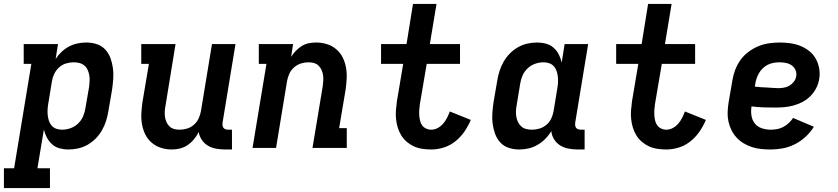

<svg xmlns="http://www.w3.org/2000/svg" viewBox="-58 -755 4278 980"><path d="M-38 205V104H14L102 -429H63V-530H238L226 -454Q239 -474 256.5 -490.5Q274 -507 295 -518Q316 -529 338.5 -533.5Q361 -538 383 -538Q411 -538 436.5 -529.5Q462 -521 479.5 -502Q497 -483 506 -458Q515 -433 518.5 -406.5Q522 -380 520 -352.5Q518 -325 514 -297L495 -187Q491 -162 483.5 -138Q476 -114 463 -91Q450 -68 431 -48.5Q412 -29 389 -16Q366 -3 341 2.5Q316 8 291 8Q268 8 246 2Q224 -4 208 -18.5Q192 -33 181.5 -52.5Q171 -72 166 -94L133 104H197V205ZM259 -93Q280 -93 301.5 -100.5Q323 -108 340 -124Q357 -140 366 -161Q375 -182 378 -203L397 -313Q399 -328 399.5 -343Q400 -358 397.5 -372Q395 -386 389 -399Q383 -412 372 -421Q361 -430 347 -433.5Q333 -437 318 -437Q298 -437 278.5 -431Q259 -425 243.5 -411Q228 -397 219 -378Q210 -359 207 -340L189 -230Q186 -214 185 -198.5Q184 -183 185.5 -168Q187 -153 191.5 -139Q196 -125 205.5 -114Q215 -103 229 -98Q243 -93 259 -93Z M819 8Q790 8 763.5 -0.5Q737 -9 716.5 -26.5Q696 -44 684 -68Q672 -92 667 -119.5Q662 -147 663.5 -175.5Q665 -204 669 -233L702 -429H663V-530H838L787 -217Q784 -202 783 -187.5Q782 -173 784 -159Q786 -145 791.5 -132.5Q797 -120 806.5 -110.5Q816 -101 829.5 -97Q843 -93 858 -93Q878 -93 897.5 -99Q917 -105 932.5 -119Q948 -133 956.5 -152Q965 -171 968 -190L1024 -530H1144L1078 -129Q1077 -121 1078 -114Q1079 -107 1083 -102Q1087 -97 1093.5 -95Q1100 -93 1108 -93H1126V8H1091Q1068 8 1045.5 4Q1023 0 1004 -11Q985 -22 972.5 -40.5Q960 -59 956 -81Q946 -61 932 -44Q918 -27 899.5 -14.5Q881 -2 860 3Q839 8 819 8Z M1231 0 1302 -429H1263V-530H1438L1428 -465Q1438 -481 1452 -495.5Q1466 -510 1483 -520.5Q1500 -531 1519 -534.5Q1538 -538 1556 -538Q1585 -538 1611.5 -529.5Q1638 -521 1658.5 -503.5Q1679 -486 1691 -462Q1703 -438 1708 -410.5Q1713 -383 1711.5 -354.5Q1710 -326 1706 -297L1673 -101H1712V0H1537L1589 -313Q1591 -328 1592 -342.5Q1593 -357 1591 -371Q1589 -385 1583.5 -397.5Q1578 -410 1568.5 -419.5Q1559 -429 1545.5 -433Q1532 -437 1517 -437Q1497 -437 1478 -431Q1459 -425 1443 -411Q1427 -397 1418.5 -378Q1410 -359 1407 -340L1351 0Z M2143 8Q2120 8 2097 4.5Q2074 1 2054.5 -8Q2035 -17 2018.5 -31Q2002 -45 1990.5 -63.5Q1979 -82 1972.5 -103Q1966 -124 1963.5 -147Q1961 -170 1963 -193Q1965 -216 1968 -239L2000 -429H1887V-530H2017L2050 -735H2170L2136 -530H2290V-429H2120L2085 -223Q2083 -209 2082 -194.5Q2081 -180 2082 -166Q2083 -152 2086 -139Q2089 -126 2096.5 -115.5Q2104 -105 2116.5 -99Q2129 -93 2143 -93Q2160 -93 2176 -101.5Q2192 -110 2204 -124Q2216 -138 2224 -154Q2232 -170 2238 -186L2345 -143Q2332 -112 2312.5 -83.5Q2293 -55 2266 -33.5Q2239 -12 2207 -2Q2175 8 2143 8Z M2592 8Q2564 8 2538.5 -0.5Q2513 -9 2495.5 -28Q2478 -47 2469 -72Q2460 -97 2456.5 -123.5Q2453 -150 2455 -177.5Q2457 -205 2461 -233L2480 -343Q2484 -368 2491.5 -392Q2499 -416 2512 -439Q2525 -462 2544 -481.5Q2563 -501 2586 -514Q2609 -527 2634 -532.5Q2659 -538 2684 -538Q2707 -538 2729 -532Q2751 -526 2767.5 -511.5Q2784 -497 2794 -477.5Q2804 -458 2809 -436L2824 -530H2944L2878 -129Q2877 -121 2878 -114Q2879 -107 2883 -102Q2887 -97 2893.5 -95Q2900 -93 2908 -93H2926V8H2891Q2867 8 2843.5 3.5Q2820 -1 2801.5 -12.5Q2783 -24 2770.5 -43.5Q2758 -63 2756 -86Q2743 -64 2725 -46Q2707 -28 2685.5 -15.5Q2664 -3 2640 2.5Q2616 8 2592 8ZM2657 -93Q2677 -93 2696.5 -99Q2716 -105 2732 -119Q2748 -133 2756.5 -152Q2765 -171 2768 -190L2786 -300Q2789 -316 2790 -331.5Q2791 -347 2789.5 -362Q2788 -377 2783.5 -391Q2779 -405 2769.5 -416Q2760 -427 2746 -432Q2732 -437 2717 -437Q2695 -437 2673.5 -429.5Q2652 -422 2635 -406Q2618 -390 2609 -369Q2600 -348 2597 -327L2579 -217Q2576 -202 2575.5 -187Q2575 -172 2577.5 -158Q2580 -144 2586.5 -131Q2593 -118 2603.5 -109Q2614 -100 2628 -96.5Q2642 -93 2657 -93Z M3343 8Q3320 8 3297 4.5Q3274 1 3254.5 -8Q3235 -17 3218.5 -31Q3202 -45 3190.5 -63.5Q3179 -82 3172.5 -103Q3166 -124 3163.5 -147Q3161 -170 3163 -193Q3165 -216 3168 -239L3200 -429H3087V-530H3217L3250 -735H3370L3336 -530H3490V-429H3320L3285 -223Q3283 -209 3282 -194.5Q3281 -180 3282 -166Q3283 -152 3286 -139Q3289 -126 3296.5 -115.5Q3304 -105 3316.5 -99Q3329 -93 3343 -93Q3360 -93 3376 -101.5Q3392 -110 3404 -124Q3416 -138 3424 -154Q3432 -170 3438 -186L3545 -143Q3532 -112 3512.5 -83.5Q3493 -55 3466 -33.5Q3439 -12 3407 -2Q3375 8 3343 8Z M3876 8Q3851 8 3826.5 5.5Q3802 3 3779.5 -4.5Q3757 -12 3737 -24Q3717 -36 3701.5 -53Q3686 -70 3675.5 -91Q3665 -112 3660 -135.5Q3655 -159 3656 -183.5Q3657 -208 3661 -233L3680 -343Q3684 -370 3694 -397Q3704 -424 3721 -448Q3738 -472 3762 -490Q3786 -508 3812.5 -519Q3839 -530 3867 -534Q3895 -538 3922 -538Q3950 -538 3977.5 -534Q4005 -530 4029 -520Q4053 -510 4073.5 -493.5Q4094 -477 4106.5 -454Q4119 -431 4123.5 -404Q4128 -377 4123 -350Q4119 -326 4107.5 -304Q4096 -282 4078 -264Q4060 -246 4038 -234.5Q4016 -223 3992 -216.5Q3968 -210 3945 -208Q3922 -206 3898 -206Q3868 -206 3838 -207Q3808 -208 3778 -212Q3774 -189 3777.5 -165.5Q3781 -142 3794.5 -125Q3808 -108 3830 -100.5Q3852 -93 3876 -93Q3892 -93 3908.5 -96Q3925 -99 3940 -107Q3955 -115 3968 -127Q3981 -139 3990 -153L4096 -108Q4079 -80 4054 -57Q4029 -34 3999.5 -19Q3970 -4 3938.5 2Q3907 8 3876 8ZM3913 -305Q3928 -305 3943 -307.5Q3958 -310 3971 -317.5Q3984 -325 3994 -338Q4004 -351 4006 -366Q4009 -382 4002.5 -397Q3996 -412 3983.5 -421Q3971 -430 3954.5 -433.5Q3938 -437 3922 -437Q3907 -437 3892 -434.5Q3877 -432 3863 -425.5Q3849 -419 3837 -408Q3825 -397 3817 -383.5Q3809 -370 3804 -355.5Q3799 -341 3797 -327L3795 -313Q3809 -311 3824 -310Q3839 -309 3854 -308.5Q3869 -308 3883.5 -306.5Q3898 -305 3913 -305Z"/></svg>

Font: Iosevka Slab Extended
Style: Bold Italic
Weight: 700
Width: 7
Italic angle: -9°
Monospace: yes
Designer: Belleve Invis
Foundry: Belleve Invis
Version: Version 11.1.0; ttfautohint (v1.8.3)